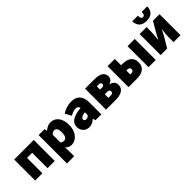

<svg xmlns="http://www.w3.org/2000/svg" viewBox="172 -1899 3234 3234"><g transform="rotate(-45 1789.0 -282.0)"><path d="M58 0H230V-366H352V0H524V-500H58Z M640 176H812V38L806 -38C838 -6 876 12 918 12C1024 12 1126 -86 1126 -258C1126 -412 1050 -512 932 -512C882 -512 833 -488 796 -454H792L780 -500H640ZM876 -128C854 -128 832 -134 812 -152V-336C834 -362 854 -372 880 -372C926 -372 950 -338 950 -256C950 -160 916 -128 876 -128Z M1340 12C1394 12 1438 -12 1478 -48H1482L1494 0H1634V-278C1634 -442 1556 -512 1426 -512C1348 -512 1276 -488 1206 -446L1266 -334C1318 -362 1356 -376 1392 -376C1436 -376 1458 -360 1462 -324C1270 -304 1190 -246 1190 -142C1190 -60 1246 12 1340 12ZM1400 -120C1370 -120 1354 -133 1354 -156C1354 -184 1380 -210 1462 -222V-154C1444 -134 1428 -120 1400 -120Z M1746 0H1980C2093 0 2192 -40 2192 -144C2192 -210 2154 -244 2090 -260V-264C2152 -281 2174 -328 2174 -366C2174 -469 2079 -500 1966 -500H1746ZM1914 -310V-388H1958C1996 -388 2010 -372 2010 -348C2010 -324 1995 -310 1959 -310ZM1914 -112V-198H1972C2012 -198 2026 -178 2026 -156C2026 -132 2013 -112 1972 -112Z M2282 0H2478C2600 0 2698 -42 2698 -177C2698 -308 2600 -350 2478 -350H2454V-500H2282ZM2454 -130V-224H2472C2514 -224 2534 -208 2534 -178C2534 -146 2514 -130 2472 -130ZM2758 0H2930V-500H2758Z M3046 0H3202L3311 -184C3325 -212 3350 -258 3365 -288H3369C3362 -227 3354 -162 3354 -113V0H3520V-500H3364L3256 -316C3242 -287 3216 -242 3201 -212H3198C3204 -272 3212 -338 3212 -387V-500H3046ZM3289 -572C3405 -572 3465 -632 3467 -740H3335C3333 -685 3323 -662 3289 -662C3255 -662 3245 -685 3243 -740H3111C3113 -632 3173 -572 3289 -572Z"/></g></svg>

Font: Giro Sans Black
Style: Regular
Weight: 900
Designer: Paul D. Hunt
Foundry: Adobe Systems Incorporated
Version: Version 1.000;PS 1.0;hotconv 1.0.88;makeotf.lib2.5.647800